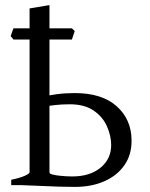

<svg xmlns="http://www.w3.org/2000/svg" viewBox="-20 -726 590 753"><path d="M273 7Q248 7 211.5 6Q175 5 135.5 3Q96 1 61 0L169 -48Q184 -40 212 -37Q240 -34 263 -34Q333 -34 374.5 -68.5Q416 -103 416 -157Q416 -193 399.5 -230.5Q383 -268 347 -292.5Q311 -317 254 -317Q222 -317 196.5 -314Q171 -311 147 -307L143 -345Q168 -352 202 -356.5Q236 -361 273 -361Q380 -361 438 -309Q496 -257 496 -174Q496 -118 467.5 -77.5Q439 -37 389 -15Q339 7 273 7ZM24 0V-21Q58 -28 77 -36.5Q96 -45 96 -51V-693L174 -706V-51Q174 -47 179 -42.5Q184 -38 202.5 -33Q221 -28 260 -21V0ZM262 -571H33L22 -584Q27 -601 33 -615H262L273 -604Z"/></svg>

Font: ChillKai
Style: Regular
Weight: 400
Designer: ChillType
Foundry: 寒蝉字型
Version: Version 2.000